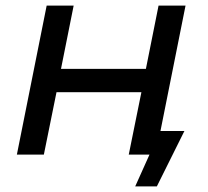

<svg xmlns="http://www.w3.org/2000/svg" viewBox="-20 -550 741 683"><path d="M40 0 146 -530H242L197 -305H499L544 -530H640L534 0H438L483 -222H181L136 0ZM461 113 523 -25 577 0H438L456 -84H636L538 113Z"/></svg>

Font: MOST Montserrat Medium
Style: Italic
Weight: 500
Italic angle: -11.3°
Designer: Julieta Ulanovsky
Foundry: Julieta Ulanovsky
Version: Version 8.000;March 11, 2024;FontCreator 15.0.0.2926 64-bit